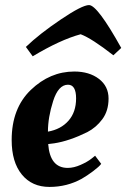

<svg xmlns="http://www.w3.org/2000/svg" viewBox="-20 -725 498 757"><path d="M26 -173C26 -115 39.3 -69.7 66 -37C92.7 -4.3 129 12 175 12C221 12 263.3 1.3 302 -20C316 -28 331 -38 347 -50C363 -62 373.7 -71.7 379 -79L355 -111L340 -99C330 -91 316 -83 298 -75C280 -67 263 -63 247 -63C200.3 -63 174.7 -94.3 170 -157L194 -160C233.3 -166 276.7 -180.7 324 -204C347.3 -216 367.2 -233 383.5 -255C399.8 -277 408 -304.2 408 -336.5C408 -368.8 395.3 -394.7 370 -414C344.7 -433.3 312.3 -443 273 -443C209 -443 151.8 -418.8 101.5 -370.5C51.2 -322.2 26 -256.3 26 -173ZM250 -249C230 -226.3 203 -212 169 -206C169 -243.3 175.8 -283.5 189.5 -326.5C203.2 -369.5 222.7 -391 248 -391C269.3 -391 280 -373 280 -337C280 -301 270 -271.7 250 -249ZM331 -705C313 -705 275.8 -686 219.5 -648C163.2 -610 117.3 -574 82 -540L109 -503C181 -546.3 244 -575.3 298 -590C326.7 -579.3 369.7 -551.7 427 -507L458 -536C395.3 -648.7 353 -705 331 -705Z"/></svg>

Font: Oleo Script
Style: Regular
Weight: 400
Designer: Soytutype
Foundry: Soytutype
Version: Version 1.002